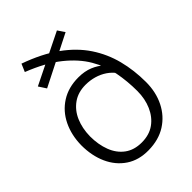

<svg xmlns="http://www.w3.org/2000/svg" viewBox="-221 -853 969 969"><g transform="rotate(-45 263.5 -368.5)"><path d="M492 -240Q492 -324 472.5 -400Q453 -476 409.5 -541.5Q366 -607 293 -659.5Q220 -712 113 -750L95 -708Q202 -666 267.5 -613.5Q333 -561 368.5 -500.5Q404 -440 416.5 -374Q429 -308 429 -239Q429 -183 409 -137.5Q389 -92 352 -65.5Q315 -39 261 -39Q207 -39 170.5 -66Q134 -93 116 -140Q98 -187 98 -246Q99 -303 118.5 -348Q138 -393 175.5 -419.5Q213 -446 266 -446Q298 -446 327.5 -437.5Q357 -429 381.5 -412.5Q406 -396 424 -371L456 -388Q433 -421 406 -445.5Q379 -470 345 -484Q311 -498 267 -498Q196 -498 144 -465Q92 -432 64 -374.5Q36 -317 35 -245Q35 -170 61.5 -111.5Q88 -53 138 -19.5Q188 14 258 13Q331 12 383 -21Q435 -54 463.5 -111Q492 -168 492 -240ZM116 -570 383 -705 358 -742 90 -610Z"/></g></svg>

Font: Catamaran Thin Light
Style: Regular
Weight: 300
Version: Version 2.000